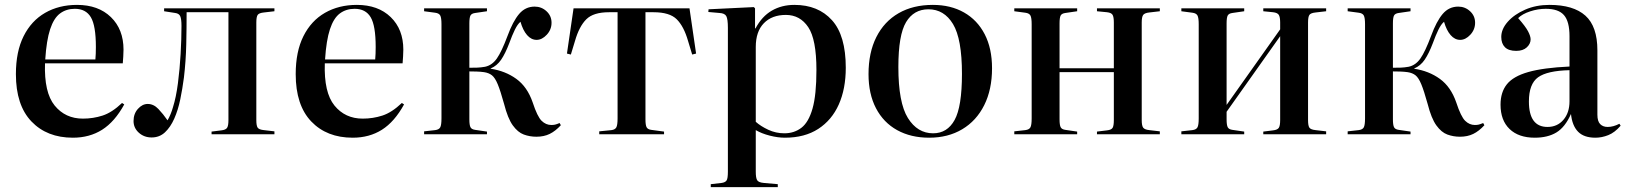

<svg xmlns="http://www.w3.org/2000/svg" viewBox="-20 -549 6646 785"><path d="M278 14Q172 14 108.5 -52.5Q45 -119 45 -246Q45 -338 76.5 -401Q108 -464 164.5 -496.5Q221 -529 295 -529Q382 -529 433.5 -479Q485 -429 485 -346Q485 -331 484 -318Q483 -305 482 -290H164Q160 -171 203.5 -117.5Q247 -64 319 -64Q361 -64 399.5 -76.5Q438 -89 479 -128L488 -122Q449 -51 397.5 -18.5Q346 14 278 14ZM165 -306H370Q371 -317 371.5 -329.5Q372 -342 372 -357Q372 -444 351.5 -478.5Q331 -513 286 -513Q251 -513 225.5 -494Q200 -475 185 -429.5Q170 -384 165 -306Z M600 13Q569 13 547.5 -6.5Q526 -26 526 -54Q526 -84 544 -104Q562 -124 584 -124Q608 -124 627.5 -103.5Q647 -83 665 -57Q672 -69 677.5 -82.5Q683 -96 687 -110Q700 -151 707.5 -209Q715 -267 718.5 -328.5Q722 -390 722 -443Q722 -471 717 -482.5Q712 -494 696 -496L651 -503V-515H1102V-503L1059 -498Q1039 -496 1033.5 -488Q1028 -480 1028 -457V-58Q1028 -35 1033.5 -27Q1039 -19 1059 -17L1102 -12V0H845V-11L885 -16Q903 -18 908.5 -26.5Q914 -35 914 -58V-499H743Q743 -435 741.5 -367.5Q740 -300 732 -232Q726 -186 717 -142.5Q708 -99 692.5 -64Q677 -29 654.5 -8Q632 13 600 13Z M1422 14Q1316 14 1252.5 -52.5Q1189 -119 1189 -246Q1189 -338 1220.5 -401Q1252 -464 1308.5 -496.5Q1365 -529 1439 -529Q1526 -529 1577.5 -479Q1629 -429 1629 -346Q1629 -331 1628 -318Q1627 -305 1626 -290H1308Q1304 -171 1347.5 -117.5Q1391 -64 1463 -64Q1505 -64 1543.5 -76.5Q1582 -89 1623 -128L1632 -122Q1593 -51 1541.5 -18.5Q1490 14 1422 14ZM1309 -306H1514Q1515 -317 1515.5 -329.5Q1516 -342 1516 -357Q1516 -444 1495.5 -478.5Q1475 -513 1430 -513Q1395 -513 1369.5 -494Q1344 -475 1329 -429.5Q1314 -384 1309 -306Z M2173 10Q2146 10 2121.5 1Q2097 -8 2076.5 -36.5Q2056 -65 2041 -124Q2026 -178 2015 -204.5Q2004 -231 1991.5 -241Q1979 -251 1959 -254Q1945 -256 1928.5 -256.5Q1912 -257 1899 -257V-61Q1899 -38 1903.5 -29Q1908 -20 1923 -18L1971 -11V0H1714V-12L1759 -17Q1775 -19 1780 -28.5Q1785 -38 1785 -65V-450Q1785 -476 1780 -485.5Q1775 -495 1759 -497L1714 -503V-515H1971V-503L1923 -496Q1908 -494 1903.5 -485.5Q1899 -477 1899 -453V-272Q1917 -272 1931.5 -272.5Q1946 -273 1963 -276Q1992 -282 2011.5 -310Q2031 -338 2055 -402Q2077 -462 2102.5 -492Q2128 -522 2166 -522Q2194 -522 2214.5 -503Q2235 -484 2235 -456Q2235 -428 2215.5 -407Q2196 -386 2174 -386Q2152 -386 2135 -405.5Q2118 -425 2108 -460Q2096 -450 2085 -427.5Q2074 -405 2062 -372Q2046 -330 2029 -305Q2012 -280 1986 -269V-268Q2046 -259 2091 -226.5Q2136 -194 2158 -130Q2177 -72 2194.5 -55Q2212 -38 2234 -38Q2243 -38 2249.5 -39.5Q2256 -41 2268 -46L2273 -37Q2251 -13 2227.5 -1.5Q2204 10 2173 10Z M2430 0V-12L2480 -17Q2495 -19 2500 -28.5Q2505 -38 2505 -65V-499H2470Q2406 -499 2377 -470Q2348 -441 2331 -382L2314 -326L2298 -330L2325 -515H2799L2826 -330L2810 -326L2793 -382Q2776 -441 2747 -470Q2718 -499 2652 -499H2619V-61Q2619 -38 2623.5 -29Q2628 -20 2643 -18L2695 -11V0Z M2886 216V204L2930 199Q2945 197 2950.5 189Q2956 181 2956 153V-435Q2956 -471 2949.5 -483Q2943 -495 2921 -496L2876 -500L2877 -511L3062 -520L3067 -515V-433H3069Q3095 -482 3135.5 -505.5Q3176 -529 3228 -529Q3325 -529 3381.5 -466.5Q3438 -404 3438 -272Q3438 -186 3409.5 -122Q3381 -58 3325.5 -22Q3270 14 3189 14Q3160 14 3127 5.5Q3094 -3 3070 -17V153Q3070 178 3075.5 187.5Q3081 197 3103 199L3160 204V216ZM3187 -4Q3227 -4 3256.5 -26.5Q3286 -49 3302 -105Q3318 -161 3318 -263Q3318 -388 3284.5 -438Q3251 -488 3193 -488Q3136 -488 3103 -454Q3070 -420 3070 -357V-51Q3090 -33 3121 -18.5Q3152 -4 3187 -4Z M3779 14Q3704 14 3648 -17Q3592 -48 3561.5 -106.5Q3531 -165 3531 -246Q3531 -334 3563 -397.5Q3595 -461 3654 -495Q3713 -529 3794 -529Q3867 -529 3921.5 -498Q3976 -467 4006 -409Q4036 -351 4036 -270Q4036 -183 4004 -119Q3972 -55 3914 -20.5Q3856 14 3779 14ZM3795 -4Q3853 -4 3883 -58.5Q3913 -113 3913 -247Q3913 -390 3876.5 -450.5Q3840 -511 3776 -511Q3716 -511 3684.5 -458.5Q3653 -406 3653 -275Q3653 -129 3692 -66.5Q3731 -4 3795 -4Z M4127 0V-12L4172 -17Q4188 -19 4193 -28.5Q4198 -38 4198 -65V-450Q4198 -476 4193 -485.5Q4188 -495 4172 -497L4127 -503V-515H4384V-503L4336 -496Q4321 -494 4316.5 -485.5Q4312 -477 4312 -453V-270H4534V-457Q4534 -479 4529 -488Q4524 -497 4506 -499L4465 -503V-515H4722V-503L4679 -498Q4660 -496 4654 -488Q4648 -480 4648 -457V-58Q4648 -35 4654 -27Q4660 -19 4679 -17L4722 -12V0H4465V-11L4506 -16Q4524 -18 4529 -26.5Q4534 -35 4534 -58V-254H4312V-61Q4312 -38 4316.5 -29Q4321 -20 4336 -18L4384 -11V0Z M4810 0V-12L4855 -17Q4871 -19 4876 -28.5Q4881 -38 4881 -65V-450Q4881 -476 4876 -485.5Q4871 -495 4855 -497L4810 -503V-515H5067V-503L5019 -496Q5004 -494 4999.5 -485.5Q4995 -477 4995 -453V-120L5214 -429V-457Q5214 -479 5208.5 -488Q5203 -497 5185 -499L5145 -503V-515H5402V-503L5359 -498Q5339 -496 5333.5 -488Q5328 -480 5328 -457V-58Q5328 -35 5333.5 -27Q5339 -19 5359 -17L5402 -12V0H5145V-11L5185 -16Q5203 -18 5208.5 -26.5Q5214 -35 5214 -58V-401L4995 -92V-61Q4995 -38 4999.5 -29Q5004 -20 5019 -18L5067 -11V0Z M5949 10Q5922 10 5897.5 1Q5873 -8 5852.5 -36.5Q5832 -65 5817 -124Q5802 -178 5791 -204.5Q5780 -231 5767.5 -241Q5755 -251 5735 -254Q5721 -256 5704.5 -256.5Q5688 -257 5675 -257V-61Q5675 -38 5679.5 -29Q5684 -20 5699 -18L5747 -11V0H5490V-12L5535 -17Q5551 -19 5556 -28.5Q5561 -38 5561 -65V-450Q5561 -476 5556 -485.5Q5551 -495 5535 -497L5490 -503V-515H5747V-503L5699 -496Q5684 -494 5679.5 -485.5Q5675 -477 5675 -453V-272Q5693 -272 5707.5 -272.5Q5722 -273 5739 -276Q5768 -282 5787.5 -310Q5807 -338 5831 -402Q5853 -462 5878.5 -492Q5904 -522 5942 -522Q5970 -522 5990.5 -503Q6011 -484 6011 -456Q6011 -428 5991.5 -407Q5972 -386 5950 -386Q5928 -386 5911 -405.5Q5894 -425 5884 -460Q5872 -450 5861 -427.5Q5850 -405 5838 -372Q5822 -330 5805 -305Q5788 -280 5762 -269V-268Q5822 -259 5867 -226.5Q5912 -194 5934 -130Q5953 -72 5970.5 -55Q5988 -38 6010 -38Q6019 -38 6025.5 -39.5Q6032 -41 6044 -46L6049 -37Q6027 -13 6003.5 -1.5Q5980 10 5949 10Z M6255 14Q6189 14 6152 -21.5Q6115 -57 6115 -121Q6115 -172 6141 -204.5Q6167 -237 6228.5 -254.5Q6290 -272 6397 -277V-401Q6397 -461 6374.5 -487Q6352 -513 6300 -513Q6268 -513 6236 -502.5Q6204 -492 6187 -475Q6217 -441 6227.5 -421Q6238 -401 6238 -388Q6238 -370 6222.5 -355.5Q6207 -341 6179 -341Q6148 -341 6133 -356Q6118 -371 6118 -398Q6118 -430 6144.5 -460Q6171 -490 6215.5 -509.5Q6260 -529 6315 -529Q6413 -529 6462 -485Q6511 -441 6511 -343V-80Q6511 -53 6522.5 -41.5Q6534 -30 6553 -30Q6576 -30 6601 -43L6606 -35Q6582 -7 6555.5 3.5Q6529 14 6503 14Q6456 14 6432 -10.5Q6408 -35 6403 -83Q6379 -29 6343.5 -7.5Q6308 14 6255 14ZM6307 -30Q6347 -30 6372 -59Q6397 -88 6397 -135V-262Q6306 -260 6268.5 -233Q6231 -206 6231 -134Q6231 -30 6307 -30Z"/></svg>

Font: Literata 72pt Medium
Style: Regular
Weight: 500
Designer: Latin by Veronika Burian and Jose Scaglione. Greek by Irene Vlachou. Cyrillic by Vera Evstafieva.
Foundry: TypeTogether
Version: Version 3.002